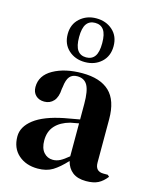

<svg xmlns="http://www.w3.org/2000/svg" viewBox="-118 -853 754 946"><g transform="rotate(15 259.0 -380.0)"><path d="M29 -113Q29 -162 78.5 -200.5Q128 -239 228 -259L306 -273V-352Q306 -419 290 -447Q274 -475 238 -475Q213 -475 199.5 -459Q186 -443 182 -406L180 -395Q178 -353 159.5 -332.5Q141 -312 112 -312Q85 -312 68.5 -328Q52 -344 52 -371Q52 -430 111 -463Q170 -496 258 -496Q350 -496 397 -451.5Q444 -407 444 -311V-90Q444 -45 486 -45H508L517 -37Q497 -11 473.5 1Q450 13 412 13Q369 13 343.5 -6.5Q318 -26 309 -62Q273 -23 242 -4Q211 15 166 15Q106 15 67.5 -19Q29 -53 29 -113ZM306 -85V-253L263 -245Q215 -232 188.5 -203Q162 -174 162 -128Q162 -88 180.5 -67Q199 -46 227 -46Q246 -46 263.5 -55Q281 -64 306 -85ZM138 -664Q138 -714 172 -744.5Q206 -775 255 -775Q305 -775 338.5 -745Q372 -715 372 -664Q372 -613 338.5 -582.5Q305 -552 255 -552Q205 -552 171.5 -582.5Q138 -613 138 -664ZM314 -664Q314 -710 299 -731Q284 -752 255 -752Q226 -752 211 -731Q196 -710 196 -664Q196 -618 211 -597Q226 -576 255 -576Q284 -576 299 -597Q314 -618 314 -664Z"/></g></svg>

Font: DeepMind Serif Display
Style: Regular
Weight: 800
Designer: Frank Grießhammer / Modifications: Colophon Foundry
Foundry: Colophon Foundry
Version: Version 5.002